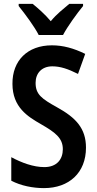

<svg xmlns="http://www.w3.org/2000/svg" viewBox="-20 -957 499 987"><path d="M179 -777H304C327 -821 375 -887 407 -926V-937H336C306 -911 273 -887 241 -848C211 -884 174 -916 148 -937H76V-926C109 -885 158 -819 179 -777ZM422 -198C422 -297 370 -352 274 -405C195 -449 163 -471 163 -531C163 -581 195 -616 249 -616C290 -616 329 -603 381 -577L418 -680C359 -709 304 -724 247 -724C121 -724 43 -645 44 -526C44 -405 124 -357 190 -319C263 -277 303 -248 303 -190C303 -139 273 -98 208 -98C152 -98 92 -120 38 -149V-28C88 -2 149 10 206 10C335 10 422 -69 422 -198Z"/></svg>

Font: Noto Sans Gujarati UI Condensed SemiBold
Style: Regular
Weight: 600
Width: 3
Designer: Jelle Bosma - Monotype Design Team, Universal Thirst
Foundry: Monotype Imaging Inc.
Version: Version 2.106